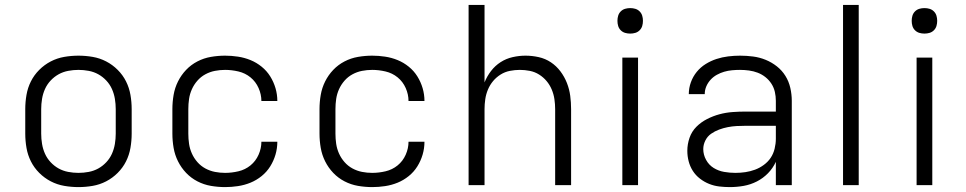

<svg xmlns="http://www.w3.org/2000/svg" viewBox="-20 -755 3940 783"><path d="M300 8Q271 8 242 3Q213 -2 187 -15.5Q161 -29 140 -50Q119 -71 106 -97Q93 -123 88 -152Q83 -181 83 -210V-310Q83 -339 88 -368Q93 -397 106 -423Q119 -449 140 -470Q161 -491 187 -504.5Q213 -518 242 -523Q271 -528 300 -528Q329 -528 358 -523Q387 -518 413 -504.5Q439 -491 460 -470Q481 -449 494 -423Q507 -397 512 -368Q517 -339 517 -310V-210Q517 -181 512 -152Q507 -123 494 -97Q481 -71 460 -50Q439 -29 413 -15.5Q387 -2 358 3Q329 8 300 8ZM300 -50Q321 -50 342 -54Q363 -58 381 -68Q399 -78 413.5 -93.5Q428 -109 436.5 -128Q445 -147 448.5 -168Q452 -189 452 -210V-310Q452 -331 448.5 -352Q445 -373 436.5 -392Q428 -411 413.5 -426.5Q399 -442 381 -452Q363 -462 342 -466Q321 -470 300 -470Q279 -470 258 -466Q237 -462 219 -452Q201 -442 186.5 -426.5Q172 -411 163.5 -392Q155 -373 151.5 -352Q148 -331 148 -310V-210Q148 -189 151.5 -168Q155 -147 163.5 -128Q172 -109 186.5 -93.5Q201 -78 219 -68Q237 -58 258 -54Q279 -50 300 -50Z M898 8Q869 8 840 3Q811 -2 785 -15.5Q759 -29 739 -50Q719 -71 706 -97Q693 -123 688 -152Q683 -181 683 -210V-310Q683 -339 688 -368Q693 -397 706 -423Q719 -449 739 -470Q759 -491 785 -504.5Q811 -518 840 -523Q869 -528 898 -528Q924 -528 950.5 -524Q977 -520 1001.5 -510Q1026 -500 1047 -483Q1068 -466 1082 -443.5Q1096 -421 1103.5 -395.5Q1111 -370 1111 -343H1046Q1046 -370 1034.5 -396Q1023 -422 1001.5 -439.5Q980 -457 952.5 -463.5Q925 -470 898 -470Q877 -470 856.5 -466Q836 -462 817.5 -452Q799 -442 785 -426Q771 -410 762.5 -391Q754 -372 751 -351.5Q748 -331 748 -310V-210Q748 -189 751 -168.5Q754 -148 762.5 -129Q771 -110 785 -94Q799 -78 817.5 -68Q836 -58 856.5 -54Q877 -50 898 -50Q925 -50 952.5 -56.5Q980 -63 1001.5 -80.5Q1023 -98 1034.5 -124Q1046 -150 1046 -177H1111Q1111 -150 1103.5 -124.5Q1096 -99 1082 -76.5Q1068 -54 1047 -37Q1026 -20 1001.5 -10Q977 0 950.5 4Q924 8 898 8Z M1498 8Q1469 8 1440 3Q1411 -2 1385 -15.5Q1359 -29 1339 -50Q1319 -71 1306 -97Q1293 -123 1288 -152Q1283 -181 1283 -210V-310Q1283 -339 1288 -368Q1293 -397 1306 -423Q1319 -449 1339 -470Q1359 -491 1385 -504.5Q1411 -518 1440 -523Q1469 -528 1498 -528Q1524 -528 1550.5 -524Q1577 -520 1601.5 -510Q1626 -500 1647 -483Q1668 -466 1682 -443.5Q1696 -421 1703.5 -395.5Q1711 -370 1711 -343H1646Q1646 -370 1634.5 -396Q1623 -422 1601.5 -439.5Q1580 -457 1552.5 -463.5Q1525 -470 1498 -470Q1477 -470 1456.5 -466Q1436 -462 1417.5 -452Q1399 -442 1385 -426Q1371 -410 1362.5 -391Q1354 -372 1351 -351.5Q1348 -331 1348 -310V-210Q1348 -189 1351 -168.5Q1354 -148 1362.5 -129Q1371 -110 1385 -94Q1399 -78 1417.5 -68Q1436 -58 1456.5 -54Q1477 -50 1498 -50Q1525 -50 1552.5 -56.5Q1580 -63 1601.5 -80.5Q1623 -98 1634.5 -124Q1646 -150 1646 -177H1711Q1711 -150 1703.5 -124.5Q1696 -99 1682 -76.5Q1668 -54 1647 -37Q1626 -20 1601.5 -10Q1577 0 1550.5 4Q1524 8 1498 8Z M1891 0V-735H1956V-419Q1966 -444 1982.5 -465.5Q1999 -487 2021.5 -501.5Q2044 -516 2070.5 -522Q2097 -528 2123 -528Q2150 -528 2177 -522Q2204 -516 2226.5 -501Q2249 -486 2265.5 -464Q2282 -442 2292 -416.5Q2302 -391 2305.5 -364Q2309 -337 2309 -310V0H2244V-310Q2244 -330 2241 -350.5Q2238 -371 2230 -390Q2222 -409 2209 -424.5Q2196 -440 2178.5 -451Q2161 -462 2140.5 -466Q2120 -470 2100 -470Q2080 -470 2059.5 -466Q2039 -462 2021.5 -451Q2004 -440 1991 -424.5Q1978 -409 1970 -390Q1962 -371 1959 -350.5Q1956 -330 1956 -310V0Z M2518 0V-520H2582V0ZM2550 -618Q2539 -618 2529 -621Q2519 -624 2511.5 -631.5Q2504 -639 2501 -649Q2498 -659 2498 -670Q2498 -681 2501 -691Q2504 -701 2511.5 -708.5Q2519 -716 2529 -719Q2539 -722 2550 -722Q2561 -722 2571 -719Q2581 -716 2588.5 -708.5Q2596 -701 2599 -691Q2602 -681 2602 -670Q2602 -659 2599 -649Q2596 -639 2588.5 -631.5Q2581 -624 2571 -621Q2561 -618 2550 -618Z M2956 8Q2935 8 2913.5 5.5Q2892 3 2872 -5Q2852 -13 2834.5 -26.5Q2817 -40 2805.5 -58Q2794 -76 2788.5 -97Q2783 -118 2783 -140Q2783 -167 2792 -193Q2801 -219 2820 -238Q2839 -257 2863.5 -269.5Q2888 -282 2914 -289Q2940 -296 2967 -298Q2994 -300 3021 -300H3144V-344Q3144 -362 3140 -380Q3136 -398 3126 -413.5Q3116 -429 3101.5 -440.5Q3087 -452 3070 -458.5Q3053 -465 3034.5 -467.5Q3016 -470 2998 -470Q2982 -470 2965.5 -468.5Q2949 -467 2933.5 -462.5Q2918 -458 2903.5 -450Q2889 -442 2878 -430Q2867 -418 2860.5 -403Q2854 -388 2854 -371H2789Q2789 -396 2797.5 -419.5Q2806 -443 2821.5 -462Q2837 -481 2858 -494Q2879 -507 2902 -514.5Q2925 -522 2949.5 -525Q2974 -528 2998 -528Q3025 -528 3051.5 -524.5Q3078 -521 3102.5 -511Q3127 -501 3148 -484.5Q3169 -468 3183 -445.5Q3197 -423 3203 -396.5Q3209 -370 3209 -344V0H3144V-95Q3132 -69 3112 -48.5Q3092 -28 3066.5 -15Q3041 -2 3013 3Q2985 8 2956 8ZM2979 -50Q3000 -50 3020 -53Q3040 -56 3059 -63Q3078 -70 3095 -82.5Q3112 -95 3123 -111.5Q3134 -128 3139 -148.5Q3144 -169 3144 -189V-242H3021Q3002 -242 2984 -241Q2966 -240 2948 -236.5Q2930 -233 2912.5 -226.5Q2895 -220 2880 -209.5Q2865 -199 2856.5 -182Q2848 -165 2848 -147Q2848 -124 2859.5 -103Q2871 -82 2890.5 -70Q2910 -58 2933 -54Q2956 -50 2979 -50Z M3418 0V-735H3482V0Z M3718 0V-520H3782V0ZM3750 -618Q3739 -618 3729 -621Q3719 -624 3711.5 -631.5Q3704 -639 3701 -649Q3698 -659 3698 -670Q3698 -681 3701 -691Q3704 -701 3711.5 -708.5Q3719 -716 3729 -719Q3739 -722 3750 -722Q3761 -722 3771 -719Q3781 -716 3788.5 -708.5Q3796 -701 3799 -691Q3802 -681 3802 -670Q3802 -659 3799 -649Q3796 -639 3788.5 -631.5Q3781 -624 3771 -621Q3761 -618 3750 -618Z"/></svg>

Font: Iosevka Aile Light
Style: Regular
Weight: 300
Designer: Belleve Invis
Foundry: Belleve Invis
Version: Version 27.3.5; ttfautohint (v1.8.4)